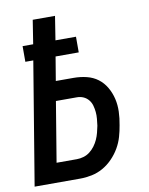

<svg xmlns="http://www.w3.org/2000/svg" viewBox="-83 -796 666 857"><g transform="rotate(-10 250.0 -367.5)"><path d="M4 0 96 -556H60V-627H108L125 -735H226L209 -627H302V-556H197L179 -448H259Q290 -448 318.5 -441Q347 -434 369 -417.5Q391 -401 405.5 -376Q420 -351 426.5 -323Q433 -295 432 -265Q431 -235 425 -204Q421 -179 413.5 -153Q406 -127 392 -103Q378 -79 358 -58.5Q338 -38 314 -24.5Q290 -11 263.5 -5.5Q237 0 211 0ZM119 -88H211Q226 -88 241.5 -92.5Q257 -97 270 -107Q283 -117 293 -130.5Q303 -144 309.5 -158.5Q316 -173 320 -188.5Q324 -204 327 -219Q329 -234 330.5 -250Q332 -266 330.5 -281Q329 -296 325 -310.5Q321 -325 311.5 -336.5Q302 -348 288.5 -354Q275 -360 259 -360H164Z"/></g></svg>

Font: Iosevka Term Curly Semibold
Style: Italic
Weight: 600
Italic angle: -9°
Designer: Belleve Invis
Foundry: Belleve Invis
Version: Version 32.3.0